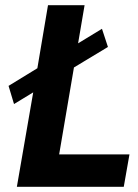

<svg xmlns="http://www.w3.org/2000/svg" viewBox="-20 -720 533 740"><path d="M34 -319 13 -389 124 -457 165 -700H306L281 -553L373 -609L396 -539L265 -460L208 -125H479L457 0H45L108 -364Z"/></svg>

Font: Von Semi
Style: Italic
Weight: 600
Version: Version 4.000; ttfautohint (v1.8.4.7-5d5b)